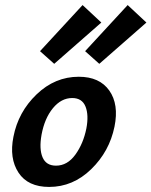

<svg xmlns="http://www.w3.org/2000/svg" viewBox="-20 -731 598 758"><path d="M194 -479 138 -529 306 -711 380 -642ZM372 -479 316 -529 484 -711 558 -642ZM174 7Q90 7 53 -49.5Q16 -106 33 -191Q52 -289 124.5 -358.5Q197 -428 291 -428Q373 -428 411.5 -373.5Q450 -319 432 -231Q412 -133 340 -63Q268 7 174 7ZM201 -77Q246 -77 277.5 -120.5Q309 -164 321 -224Q331 -277 317.5 -310.5Q304 -344 265 -344Q222 -344 189 -304Q156 -264 144 -199Q134 -143 148 -110Q162 -77 201 -77Z"/></svg>

Font: EauTest
Style: Bold Italic
Weight: 700
Italic angle: -12°
Designer: Christian Thalmann (Catharsis Fonts)
Version: Version 0.001;PS 000.001;hotconv 1.0.88;makeotf.lib2.5.64775